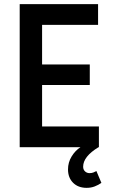

<svg xmlns="http://www.w3.org/2000/svg" viewBox="-20 -710 547 926"><path d="M75 0V-690H453V-590H183V-399H413V-300H183V-100H457V0ZM308 107Q308 73 325.5 44.5Q343 16 368 0H455Q381 45 381 94Q381 108 390 116.5Q399 125 412 125Q422 125 430 122Q438 119 445 115L469 172Q455 182 437 189Q419 196 398 196Q357 196 332.5 171.5Q308 147 308 107Z"/></svg>

Font: Radio Canada Condensed Medium
Style: Regular
Weight: 500
Width: 3
Designer: Charles Daoud, Etienne Aubert Bonn, Alexandre Saumier Demers, Jacques Le Bailly
Foundry: Radio-Canada
Version: Version 2.104; ttfautohint (v1.8.4.7-5d5b);gftools[0.9.28.de